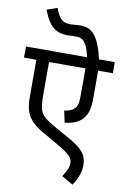

<svg xmlns="http://www.w3.org/2000/svg" viewBox="-113 -960 793 1209"><g transform="rotate(10 284.0 -356.0)"><path d="M568 -551V-622H467C433 -769 389 -812 315 -812C291 -812 269 -808 251 -808C194 -808 176 -837 154 -896L88 -873C127 -763 177 -737 247 -737C264 -737 281 -739 299 -739C348 -739 370 -712 391 -622H0V-551H79V-316C79 -269 84 -237 95 -212C114 -166 151 -136 203 -106L290 -56C387 0 403 18 403 55C403 85 384 116 367 142L439 184C458 157 486 107 486 53C486 -14 454 -50 370 -98L260 -160C170 -212 160 -231 160 -353V-551H393V-380C393 -325 386 -308 370 -292C356 -277 336 -271 307 -266L323 -192C376 -196 418 -216 441 -246C465 -276 474 -312 474 -380V-551Z"/></g></svg>

Font: Noto Sans Devanagari UI
Style: Regular
Weight: 400
Designer: Jelle Bosma - Monotype Design Team
Foundry: Monotype Imaging Inc.
Version: Version 2.003